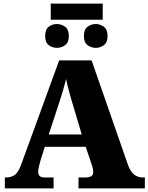

<svg xmlns="http://www.w3.org/2000/svg" viewBox="-20 -1051 828 1071"><path d="M263 -941V-1031H553V-941ZM297 -784Q272 -784 252 -799Q232 -814 232 -850Q232 -887 252 -902Q272 -917 297 -917Q322 -917 343 -902Q364 -887 364 -850Q364 -814 343 -799Q322 -784 297 -784ZM515 -784Q489 -784 468.5 -799Q448 -814 448 -850Q448 -887 468.5 -902Q489 -917 515 -917Q538 -917 559 -902Q580 -887 580 -850Q580 -814 559 -799Q538 -784 515 -784ZM7 0V-61H14Q40 -61 60.5 -74Q81 -87 97 -130L310 -714H491L695 -128Q708 -93 728.5 -77Q749 -61 777 -61H788V0H418V-61H458Q474 -61 487 -67Q500 -73 500 -92Q500 -106 495.5 -120.5Q491 -135 489 -141L458 -232H230L207 -160Q204 -148 198.5 -127.5Q193 -107 193 -93Q193 -78 201 -69.5Q209 -61 230 -61H279V0ZM252 -301H436L379 -492Q372 -518 363.5 -547.5Q355 -577 349 -610Q341 -578 332 -548.5Q323 -519 315 -493Z"/></svg>

Font: Noto Serif Black
Style: Regular
Weight: 900
Designer: Monotype Design Team
Foundry: Monotype Imaging Inc.
Version: Version 2.014; ttfautohint (v1.8.4.7-5d5b)